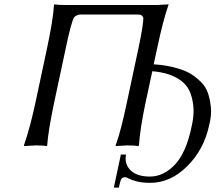

<svg xmlns="http://www.w3.org/2000/svg" viewBox="-20 -668 1005 882"><path d="M940.9 -92.8Q917 19 840.1 95.5Q763.2 171.9 670.4 171.9Q634.3 171.9 609.4 165.5Q584.5 159.2 572.5 152.6Q560.5 146 556.2 146Q542 146 537.1 154.8Q532.7 161.6 525.9 193.8H502.9L535.2 42H559.1Q550.8 81.1 575.7 109.9Q605 143.1 668.5 143.1Q731 143.1 782.7 89.1Q834.5 35.2 859.4 -83Q872.6 -138.2 868.2 -180.2Q863.8 -222.2 850.1 -251Q836.4 -279.8 809.6 -298.8Q782.7 -317.9 751.2 -327.6Q719.7 -337.4 679.7 -340.8L649.4 -200.2Q623.5 -78.1 618.2 0L615.2 2.9Q597.7 0 564 0L511.2 2.9V0Q535.6 -66.4 563.5 -200.2L615.7 -444.8Q640.1 -560.5 638.2 -587.9Q633.8 -595.2 629.4 -598.1Q625 -601.1 614.7 -601.1H348.6Q333 -601.1 319.8 -587.9Q305.7 -560.1 281.7 -444.8L229.5 -200.2Q201.2 -66.4 196.8 0L195.3 2.9Q178.7 0 144 0L91.3 2.9L89.8 0Q117.7 -79.1 143.6 -200.2L195.8 -444.8Q224.1 -577.6 228 -645L229.5 -647.9Q247.1 -645 281.2 -645H701.2L753.9 -647.9V-645Q729.5 -577.1 701.7 -444.8L686 -372.6Q718.3 -370.6 747.1 -365.5Q775.9 -360.4 806.6 -350.6Q837.4 -340.8 860.4 -326.2Q883.3 -311.5 904.3 -290.3Q925.3 -269 935.1 -240.7Q944.8 -212.4 948.7 -175.5Q952.6 -138.7 940.9 -92.8Z"/></svg>

Font: Linux Biolinum O
Style: Italic
Weight: 400
Italic angle: -12°
Designer: Philipp H. Poll
Foundry: Philipp H. Poll
Version: Version 1.1.3